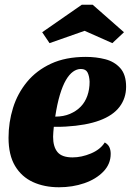

<svg xmlns="http://www.w3.org/2000/svg" viewBox="-20 -770 552 810"><path d="M229 20Q167 20 119 -2Q71 -24 43.5 -70Q16 -116 16 -189Q16 -254 35 -315Q54 -376 94 -424.5Q134 -473 195.5 -501.5Q257 -530 342 -530Q386 -530 424.5 -520Q463 -510 487.5 -482.5Q512 -455 512 -404Q512 -356 484.5 -319.5Q457 -283 400.5 -262Q344 -241 258 -236Q246 -235 233 -235Q220 -235 207 -235Q206 -224 205 -212.5Q204 -201 204 -193Q204 -151 222.5 -128.5Q241 -106 286 -106Q324 -106 363.5 -122.5Q403 -139 422 -169Q436 -161 441.5 -149Q447 -137 447 -121Q447 -78 416 -46Q385 -14 335.5 3Q286 20 229 20ZM213 -278Q248 -278 275 -289.5Q302 -301 320.5 -320Q339 -339 348.5 -366Q358 -393 358 -425Q357 -449 349.5 -464Q342 -479 321 -479Q304 -479 288 -467.5Q272 -456 258 -432Q244 -408 232.5 -369.5Q221 -331 213 -278ZM189 -588 158 -634 325 -750H371L503 -634L454 -588L337 -640Z"/></svg>

Font: Sansita Swashed Light ExtraBold
Style: Regular
Weight: 800
Version: Version 1.003